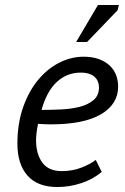

<svg xmlns="http://www.w3.org/2000/svg" viewBox="-20 -740 503 772"><path d="M389 -49Q354 -19 306.5 -3.5Q259 12 211 12Q131 12 90.5 -34Q50 -80 50 -162Q50 -244 73 -309Q96 -374 133.5 -419Q171 -464 218.5 -488Q266 -512 316 -512Q352 -512 378.5 -502Q405 -492 422 -475.5Q439 -459 447 -437.5Q455 -416 455 -392Q455 -321 386 -280.5Q317 -240 185 -240Q173 -240 160 -240.5Q147 -241 133 -242Q129 -223 127 -206Q125 -189 125 -176Q125 -121 150 -86.5Q175 -52 228 -52Q272 -52 308.5 -66.5Q345 -81 365 -97ZM304 -448Q249 -448 208.5 -410.5Q168 -373 147 -298Q185 -298 226 -300Q267 -302 300.5 -310.5Q334 -319 356 -337.5Q378 -356 378 -389Q378 -399 374.5 -409.5Q371 -420 363 -428.5Q355 -437 340.5 -442.5Q326 -448 304 -448ZM374 -720H458L453 -699L330 -571H286Z"/></svg>

Font: PT Sans
Style: Italic
Weight: 400
Italic angle: -12°
Designer: A.Korolkova, O.Umpeleva, V.Yefimov
Foundry: ParaType Ltd
Version: Version 2.003W OFL